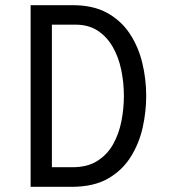

<svg xmlns="http://www.w3.org/2000/svg" viewBox="-20 -720 656 740"><path d="M98 0V-700H261Q339.5 -700 393.5 -670Q447.5 -640 480.5 -589.8Q513.5 -539.5 528.5 -477.2Q543.5 -415 543.5 -350Q543.5 -289.5 529.8 -228Q516 -166.5 483.5 -114.8Q451 -63 395.8 -31.5Q340.5 0 257 0ZM180 -75.5H259.5Q317 -75.5 355.2 -99.8Q393.5 -124 416 -164.2Q438.5 -204.5 448 -253Q457.5 -301.5 457.5 -350Q457.5 -402 447.2 -451Q437 -500 414.5 -539.2Q392 -578.5 356.5 -601.8Q321 -625 270.5 -625H180Z"/></svg>

Font: Overpass Mono
Style: Regular
Weight: 400
Designer: Delve Withrington, Dave Bailey
Foundry: Delve Fonts LLC
Version: Version 4.000